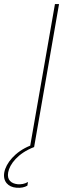

<svg xmlns="http://www.w3.org/2000/svg" viewBox="-81 -720 343 940"><path d="M-1 199C22 201 39 197 53 189L56 171C39 181 22 183 6 182C-25 179 -48 162 -41 124C-34 84 7 30 86 0L208 -700H188L67 -7C-8 23 -52 80 -60 124C-68 168 -41 196 -1 199Z"/></svg>

Font: Fixel Display Thin
Style: Italic
Weight: 100
Italic angle: -10°
Designer: AlfaBravo + MacPaw
Foundry: Kyrylo Tkachov, Marchela Mozhyna, Serhii Makarenko, Maria Weinstein, Zakhar Kryvoshyya
Version: Version 1.210;Glyphs 3.2 (3217)